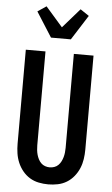

<svg xmlns="http://www.w3.org/2000/svg" viewBox="-64 -1030 628 1079"><g transform="rotate(5 250.0 -490.0)"><path d="M250 8Q223 8 196 2.5Q169 -3 146 -17Q123 -31 105.5 -52.5Q88 -74 77.5 -99Q67 -124 63 -151Q59 -178 59 -205V-735H170V-205Q170 -192 171.5 -178.5Q173 -165 176.5 -152.5Q180 -140 186 -128Q192 -116 201.5 -106.5Q211 -97 224 -92.5Q237 -88 250 -88Q263 -88 276 -92.5Q289 -97 298.5 -106.5Q308 -116 314 -128Q320 -140 323.5 -152.5Q327 -165 328.5 -178.5Q330 -192 330 -205V-735H441V-205Q441 -178 437 -151Q433 -124 422.5 -99Q412 -74 394.5 -52.5Q377 -31 354 -17Q331 -3 304 2.5Q277 8 250 8ZM194 -815 105 -955 154 -988 250 -878 346 -988 395 -955 306 -815Z"/></g></svg>

Font: Iosevka Custom
Style: Bold
Weight: 700
Monospace: yes
Designer: Belleve Invis
Foundry: Belleve Invis
Version: Version 30.3.3; ttfautohint (v1.8.3)